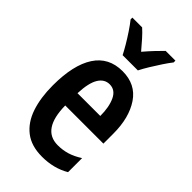

<svg xmlns="http://www.w3.org/2000/svg" viewBox="-238 -837 918 918"><g transform="rotate(45 221.0 -378.0)"><path d="M227 -552Q316 -552 361.5 -484.5Q407 -417 407 -309V-242H149Q151 -82 258 -82Q291 -82 321 -91Q351 -100 384 -121V-26Q323 10 244 10Q171 10 126 -25Q81 -60 60 -122.5Q39 -185 39 -268Q39 -406 86.5 -479Q134 -552 227 -552ZM228 -464Q193 -464 172.5 -430.5Q152 -397 149 -325H303Q303 -386 284.5 -425Q266 -464 228 -464ZM173 -606Q163 -626 147 -653Q131 -680 113 -707Q95 -734 79 -754V-766H145Q163 -750 183 -727.5Q203 -705 224 -680Q248 -708 265.5 -726.5Q283 -745 304 -766H370V-754Q355 -735 337.5 -708.5Q320 -682 303.5 -655Q287 -628 276 -606Z"/></g></svg>

Font: Noto Sans Thai Looped ExtraCondensed SemiBold
Style: Regular
Weight: 600
Width: 2
Designer: Sasikarn Vongin, Ben Mitchell
Foundry: The Fontpad Ltd
Version: Version 1.001; ttfautohint (v1.8.4.7-5d5b)